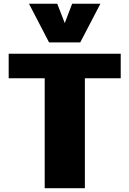

<svg xmlns="http://www.w3.org/2000/svg" viewBox="-20 -995 684 1015"><path d="M216.3 0V-581.1H25.9V-710.9H618.2V-581.1H428.7V0ZM239.3 -771 133.3 -975.1H282.7L322.3 -873L361.3 -975.1H510.7L404.3 -771Z"/></svg>

Font: Comme Black
Style: Regular
Weight: 900
Version: Version 1.000;gftools[0.9.27]